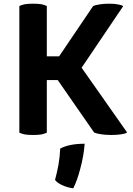

<svg xmlns="http://www.w3.org/2000/svg" viewBox="-20 -735 729 1051"><path d="M236.3 -702.1Q224.6 -708 206.1 -711.9Q187.5 -714.8 161.1 -714.8Q134.8 -714.8 116.2 -711.9Q97.7 -708 85.9 -702.1Q85.9 -668 85.9 -600.6Q85.9 -453.1 85.9 -8.8Q97.7 -2.9 116.2 1Q134.8 3.9 161.1 3.9Q187.5 3.9 206.1 1Q224.6 -2.9 236.3 -8.8Q236.3 -105.5 236.3 -296.9Q251 -296.9 295.9 -296.9Q345.7 -225.6 495.1 -9.8Q510.7 -2.9 534.2 0Q558.6 3.9 589.8 3.9Q622.1 3.9 644.5 0Q666 -2.9 675.8 -9.8Q592.8 -127.9 426.8 -364.3Q483.4 -448.2 654.3 -701.2Q644.5 -708 626 -710.9Q607.4 -714.8 577.1 -714.8Q546.9 -714.8 525.4 -710.9Q502.9 -708 489.3 -701.2Q427.7 -609.4 303.7 -426.8Q287.1 -426.8 236.3 -426.8Q236.3 -496.1 236.3 -702.1ZM309.6 78.1Q307.6 124 299.8 168.9Q291 213.9 281.2 250Q294.9 267.6 322.3 279.3Q350.6 292 380.9 295.9Q402.3 254.9 419.9 186.5Q438.5 118.2 443.4 51.8Q399.4 51.8 367.2 58.6Q335.9 64.5 309.6 78.1Z"/></svg>

Font: cl
Style: Bold
Weight: 400
Designer: Mitja Miklavcic
Version: Version 7.504; 2011; Build 1021